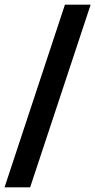

<svg xmlns="http://www.w3.org/2000/svg" viewBox="-28 -720 410 825"><path d="M-8.5 85 251 -700H361.5L101.5 85Z"/></svg>

Font: Cabin SemiCondensed SemiBold
Style: Regular
Weight: 600
Width: 4
Designer: Pablo Impallari
Foundry: Pablo Impallari. http://www.impallari.com Igino Marini. http://www.ikern.com
Version: Version 3.001